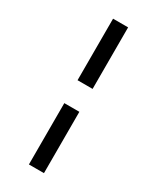

<svg xmlns="http://www.w3.org/2000/svg" viewBox="-239 -936 896 1095"><g transform="rotate(30 208.5 -389.0)"><path d="M159.2 -463.9H258.3V-869.1H159.2ZM159.2 90.8H258.3V-313H159.2Z"/></g></svg>

Font: Merriweather Sans
Style: Regular
Weight: 400
Designer: Eben Sorkin ( eben@eyebytes.com )
Foundry: Eben Sorkin
Version: Version 1.003